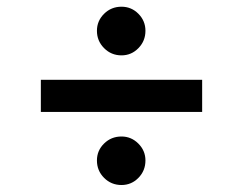

<svg xmlns="http://www.w3.org/2000/svg" viewBox="-20 -565 706 558"><path d="M333.1 -404.1Q303.3 -404.1 282.5 -425.1Q261.7 -446 261.7 -475.5Q261.7 -504.3 282.5 -524.9Q303.3 -545.5 333.1 -545.5Q361.9 -545.5 382.3 -524.9Q402.7 -504.3 402.7 -475.5Q402.7 -446 382.3 -425.1Q361.9 -404.1 333.1 -404.1ZM567.5 -333.1V-239.7H98.7V-333.1ZM333.1 -27.3Q303.3 -27.3 282.5 -48.1Q261.7 -68.9 261.7 -98.7Q261.7 -127.5 282.5 -147.9Q303.3 -168.3 333.1 -168.3Q361.5 -168.3 382.1 -147.7Q402.7 -127.1 402.7 -98.7Q402.7 -68.9 382.3 -48.1Q361.9 -27.3 333.1 -27.3Z"/></svg>

Font: TID UI Medium
Style: Regular
Weight: 500
Designer: The TID Project Authors
Foundry: Bakken & Bæck
Version: Version 1.001;hotconv 1.0.109;makeotfexe 2.5.65596